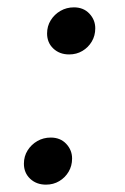

<svg xmlns="http://www.w3.org/2000/svg" viewBox="-20 -492 340 522"><path d="M105 10Q79 10 62 -6Q45 -22 45 -47Q45 -67 55 -83Q65 -99 81.5 -108.5Q98 -118 118 -118Q144 -118 160 -101Q176 -84 176 -61Q176 -41 166.5 -25Q157 -9 141 0.5Q125 10 105 10ZM168 -344Q142 -344 125 -360Q108 -376 108 -401Q108 -421 118 -437Q128 -453 144.5 -462.5Q161 -472 181 -472Q207 -472 223 -455Q239 -438 239 -415Q239 -395 229.5 -379Q220 -363 204 -353.5Q188 -344 168 -344Z"/></svg>

Font: Source Serif 4 18pt
Style: Italic
Weight: 400
Italic angle: -12°
Designer: Frank Grießhammer
Foundry: Adobe Systems Incorporated
Version: Version 4.004;hotconv 1.0.116;makeotfexe 2.5.65601